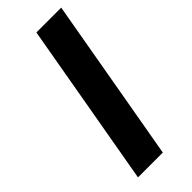

<svg xmlns="http://www.w3.org/2000/svg" viewBox="-230 -736 771 771"><g transform="rotate(-45 155.5 -350.0)"><path d="M167 -700H308L185 0H44Z"/></g></svg>

Font: KoHo
Style: Bold Italic
Weight: 700
Italic angle: -10°
Version: Version 1.000; ttfautohint (v1.6)